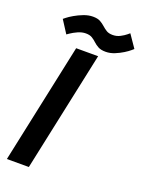

<svg xmlns="http://www.w3.org/2000/svg" viewBox="-158 -927 756 1002"><g transform="rotate(20 220.0 -426.0)"><path d="M11 0 153 -667H275L133 0ZM35 -787Q35 -787 47.5 -797Q60 -807 81.5 -819.5Q103 -832 129 -842Q155 -852 180 -852Q206 -852 221 -843.5Q236 -835 247.5 -824.5Q259 -814 272.5 -805.5Q286 -797 308 -797Q330 -797 349 -807Q368 -817 380 -827Q392 -837 392 -837L440 -767Q440 -767 428.5 -757Q417 -747 397 -734.5Q377 -722 352.5 -712Q328 -702 303 -702Q277 -702 261.5 -710.5Q246 -719 235 -729.5Q224 -740 210.5 -748.5Q197 -757 175 -757Q153 -757 131 -747Q109 -737 94.5 -727Q80 -717 80 -717Z"/></g></svg>

Font: Epunda Sans SemiBold
Style: Italic
Weight: 600
Italic angle: -12.0243°
Designer: Simon Atzbach
Foundry: typofactur
Version: Version 2.204; ttfautohint (v1.8.4.7-5d5b)